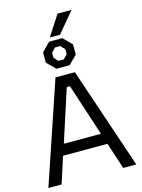

<svg xmlns="http://www.w3.org/2000/svg" viewBox="-164 -1257 995 1348"><g transform="rotate(-15 333.5 -583.0)"><path d="M297 -1018 393 -1166H495L371 -1018ZM285 -794 224 -855V-929L285 -991H381L442 -929V-855L381 -794ZM314 -844H352L381 -874V-911L352 -941H314L285 -911V-874ZM14 0 263 -737H404L653 0H558L495 -192H172L110 0ZM199 -272H469L345 -651H322Z"/></g></svg>

Font: Tomorrow
Style: Regular
Weight: 400
Designer: Tony de Marco, Monica Rizzolli
Foundry: Just in Type
Version: Version 2.002